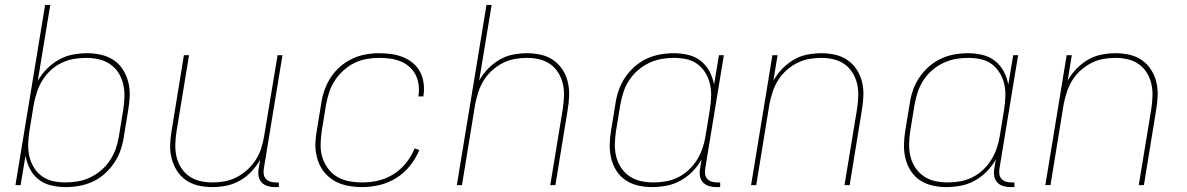

<svg xmlns="http://www.w3.org/2000/svg" viewBox="-20 -755 4840 783"><path d="M247 8Q217 8 188 1Q159 -6 137 -23.5Q115 -41 102 -66.5Q89 -92 84 -120L64 0H43L164 -735H185L134 -425Q149 -452 171.5 -474.5Q194 -497 221 -512Q248 -527 277.5 -532.5Q307 -538 336 -538Q365 -538 393 -531.5Q421 -525 443.5 -510Q466 -495 481 -471.5Q496 -448 503 -421Q510 -394 509 -365Q508 -336 503 -307L485 -197Q481 -169 471.5 -142Q462 -115 445.5 -90.5Q429 -66 406.5 -46Q384 -26 357.5 -14Q331 -2 303 3Q275 8 247 8ZM247 -11Q272 -11 298 -15.5Q324 -20 348 -31.5Q372 -43 393 -61Q414 -79 429 -102Q444 -125 452.5 -149.5Q461 -174 465 -200L483 -310Q487 -336 487.5 -362.5Q488 -389 482 -413.5Q476 -438 462.5 -459Q449 -480 428 -494Q407 -508 381.5 -513.5Q356 -519 330 -519Q305 -519 280 -514.5Q255 -510 231 -498.5Q207 -487 187 -468.5Q167 -450 153 -427.5Q139 -405 131 -380.5Q123 -356 118 -331L100 -221Q96 -195 95 -169Q94 -143 99.5 -118.5Q105 -94 118 -72.5Q131 -51 151 -36.5Q171 -22 195.5 -16.5Q220 -11 247 -11Z M845 8Q816 8 788 1.5Q760 -5 738 -20.5Q716 -36 701.5 -59Q687 -82 680 -109Q673 -136 674 -165Q675 -194 680 -223L730 -530H751L700 -220Q696 -194 695 -168Q694 -142 699.5 -117.5Q705 -93 718 -72Q731 -51 750.5 -37Q770 -23 795 -17Q820 -11 846 -11Q871 -11 896 -15.5Q921 -20 944.5 -32Q968 -44 988 -62Q1008 -80 1022.5 -102.5Q1037 -125 1045 -149.5Q1053 -174 1057 -199L1112 -530H1132L1056 -68Q1054 -56 1055.5 -45Q1057 -34 1064 -26Q1071 -18 1081.5 -14.5Q1092 -11 1103 -11H1117V8H1100Q1085 8 1070.5 3.5Q1056 -1 1046.5 -11.5Q1037 -22 1034.5 -37Q1032 -52 1035 -68L1041 -104Q1026 -77 1005 -55Q984 -33 957.5 -18Q931 -3 902 2.5Q873 8 845 8Z M1457 8Q1435 8 1412.5 5Q1390 2 1369.5 -5.5Q1349 -13 1331.5 -25.5Q1314 -38 1301 -54.5Q1288 -71 1280 -91Q1272 -111 1268.5 -133Q1265 -155 1266.5 -178Q1268 -201 1272 -223L1290 -333Q1294 -361 1303.5 -388Q1313 -415 1329 -439.5Q1345 -464 1367.5 -483.5Q1390 -503 1416.5 -515.5Q1443 -528 1471 -533Q1499 -538 1526 -538Q1552 -538 1576.5 -534.5Q1601 -531 1623.5 -522Q1646 -513 1664 -498Q1682 -483 1693 -462Q1704 -441 1707.5 -416Q1711 -391 1707 -366Q1707 -365 1707 -364Q1707 -363 1707 -362H1686Q1686 -363 1686 -364Q1686 -365 1687 -366Q1690 -388 1687 -410Q1684 -432 1674.5 -450.5Q1665 -469 1649 -483Q1633 -497 1613 -505Q1593 -513 1571 -516Q1549 -519 1526 -519Q1501 -519 1475.5 -514.5Q1450 -510 1426 -498.5Q1402 -487 1381.5 -468.5Q1361 -450 1346 -427.5Q1331 -405 1323 -380.5Q1315 -356 1310 -330L1292 -220Q1288 -193 1287.5 -165.5Q1287 -138 1294.5 -113.5Q1302 -89 1317.5 -68Q1333 -47 1355 -34Q1377 -21 1403.5 -16Q1430 -11 1457 -11Q1490 -11 1522.5 -18.5Q1555 -26 1584.5 -44.5Q1614 -63 1636 -90.5Q1658 -118 1671 -150L1690 -143Q1676 -109 1652 -79Q1628 -49 1596 -29Q1564 -9 1528 -0.5Q1492 8 1457 8Z M1843 0 1964 -735H1985L1934 -426Q1949 -453 1970.5 -475Q1992 -497 2018 -512Q2044 -527 2073 -532.5Q2102 -538 2130 -538Q2159 -538 2187 -531.5Q2215 -525 2237 -509.5Q2259 -494 2274 -471Q2289 -448 2295.5 -421Q2302 -394 2301 -365Q2300 -336 2295 -307L2245 0H2224L2275 -310Q2279 -336 2280 -362Q2281 -388 2275.5 -412.5Q2270 -437 2257 -458Q2244 -479 2224.5 -493Q2205 -507 2180 -513Q2155 -519 2129 -519Q2105 -519 2079.5 -514.5Q2054 -510 2030.5 -498Q2007 -486 1987 -468Q1967 -450 1953 -427.5Q1939 -405 1931 -380.5Q1923 -356 1918 -331L1864 0Z M2639 8Q2610 8 2582 1.5Q2554 -5 2531.5 -20Q2509 -35 2494 -58.5Q2479 -82 2472.5 -109Q2466 -136 2466.5 -165Q2467 -194 2472 -223L2490 -333Q2494 -361 2503.5 -388Q2513 -415 2529.5 -439.5Q2546 -464 2569 -484Q2592 -504 2618 -516Q2644 -528 2672 -533Q2700 -538 2728 -538Q2758 -538 2787 -531Q2816 -524 2838 -506.5Q2860 -489 2873.5 -463.5Q2887 -438 2892 -410L2912 -530H2932L2856 -68Q2854 -56 2855.5 -45Q2857 -34 2864 -26Q2871 -18 2881.5 -14.5Q2892 -11 2903 -11H2917V8H2900Q2885 8 2870.5 3.5Q2856 -1 2846.5 -11.5Q2837 -22 2834.5 -37Q2832 -52 2835 -68L2841 -105Q2826 -78 2804 -55.5Q2782 -33 2754.5 -18Q2727 -3 2697.5 2.5Q2668 8 2639 8ZM2645 -11Q2670 -11 2695.5 -15.5Q2721 -20 2744.5 -31.5Q2768 -43 2788 -61.5Q2808 -80 2822 -102.5Q2836 -125 2844.5 -149.5Q2853 -174 2857 -199L2875 -309Q2879 -335 2880 -361Q2881 -387 2875.5 -411.5Q2870 -436 2857 -457.5Q2844 -479 2824.5 -493.5Q2805 -508 2780 -513.5Q2755 -519 2728 -519Q2703 -519 2677.5 -514.5Q2652 -510 2627.5 -498.5Q2603 -487 2582 -469Q2561 -451 2546 -428Q2531 -405 2523 -380.5Q2515 -356 2510 -330L2492 -220Q2488 -194 2487.5 -167.5Q2487 -141 2493 -116.5Q2499 -92 2513 -71Q2527 -50 2547.5 -36Q2568 -22 2593.5 -16.5Q2619 -11 2645 -11Z M3043 0 3130 -530H3151L3134 -426Q3149 -453 3170.5 -475Q3192 -497 3218 -512Q3244 -527 3273 -532.5Q3302 -538 3330 -538Q3359 -538 3387 -531.5Q3415 -525 3437 -509.5Q3459 -494 3474 -471Q3489 -448 3495.5 -421Q3502 -394 3501 -365Q3500 -336 3495 -307L3445 0H3424L3475 -310Q3479 -336 3480 -362Q3481 -388 3475.5 -412.5Q3470 -437 3457 -458Q3444 -479 3424.5 -493Q3405 -507 3380 -513Q3355 -519 3329 -519Q3305 -519 3279.5 -514.5Q3254 -510 3230.5 -498Q3207 -486 3187 -468Q3167 -450 3153 -427.5Q3139 -405 3131 -380.5Q3123 -356 3118 -331L3064 0Z M3839 8Q3810 8 3782 1.5Q3754 -5 3731.5 -20Q3709 -35 3694 -58.5Q3679 -82 3672.5 -109Q3666 -136 3666.5 -165Q3667 -194 3672 -223L3690 -333Q3694 -361 3703.5 -388Q3713 -415 3729.5 -439.5Q3746 -464 3769 -484Q3792 -504 3818 -516Q3844 -528 3872 -533Q3900 -538 3928 -538Q3958 -538 3987 -531Q4016 -524 4038 -506.5Q4060 -489 4073.5 -463.5Q4087 -438 4092 -410L4112 -530H4132L4056 -68Q4054 -56 4055.5 -45Q4057 -34 4064 -26Q4071 -18 4081.5 -14.5Q4092 -11 4103 -11H4117V8H4100Q4085 8 4070.5 3.5Q4056 -1 4046.5 -11.5Q4037 -22 4034.5 -37Q4032 -52 4035 -68L4041 -105Q4026 -78 4004 -55.5Q3982 -33 3954.5 -18Q3927 -3 3897.5 2.5Q3868 8 3839 8ZM3845 -11Q3870 -11 3895.5 -15.5Q3921 -20 3944.5 -31.5Q3968 -43 3988 -61.5Q4008 -80 4022 -102.5Q4036 -125 4044.5 -149.5Q4053 -174 4057 -199L4075 -309Q4079 -335 4080 -361Q4081 -387 4075.5 -411.5Q4070 -436 4057 -457.5Q4044 -479 4024.5 -493.5Q4005 -508 3980 -513.5Q3955 -519 3928 -519Q3903 -519 3877.5 -514.5Q3852 -510 3827.5 -498.5Q3803 -487 3782 -469Q3761 -451 3746 -428Q3731 -405 3723 -380.5Q3715 -356 3710 -330L3692 -220Q3688 -194 3687.5 -167.5Q3687 -141 3693 -116.5Q3699 -92 3713 -71Q3727 -50 3747.5 -36Q3768 -22 3793.5 -16.5Q3819 -11 3845 -11Z M4243 0 4330 -530H4351L4334 -426Q4349 -453 4370.5 -475Q4392 -497 4418 -512Q4444 -527 4473 -532.5Q4502 -538 4530 -538Q4559 -538 4587 -531.5Q4615 -525 4637 -509.5Q4659 -494 4674 -471Q4689 -448 4695.5 -421Q4702 -394 4701 -365Q4700 -336 4695 -307L4645 0H4624L4675 -310Q4679 -336 4680 -362Q4681 -388 4675.5 -412.5Q4670 -437 4657 -458Q4644 -479 4624.5 -493Q4605 -507 4580 -513Q4555 -519 4529 -519Q4505 -519 4479.5 -514.5Q4454 -510 4430.5 -498Q4407 -486 4387 -468Q4367 -450 4353 -427.5Q4339 -405 4331 -380.5Q4323 -356 4318 -331L4264 0Z"/></svg>

Font: Iosevka Curly Thin Extended
Style: Italic
Weight: 100
Width: 7
Italic angle: -9°
Monospace: yes
Designer: Belleve Invis
Foundry: Belleve Invis
Version: Version 11.1.0; ttfautohint (v1.8.3)